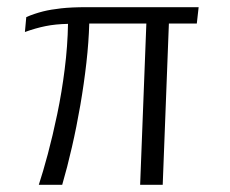

<svg xmlns="http://www.w3.org/2000/svg" viewBox="-20 -515 640 535"><path d="M88.1 0Q99.5 -34.6 113.2 -85.5Q126.8 -136.3 139.5 -197.1Q152.2 -257.8 160.3 -322.6Q168.5 -387.3 169.5 -448.5Q134.2 -447.8 106.9 -442.2Q79.5 -436.7 49.4 -425.8L53.2 -467.3Q64.3 -472.3 75.8 -476.1Q87.3 -480 100.3 -483.3Q121.6 -488.6 150.6 -491.8Q179.6 -495 221.6 -495H533.5L528.4 -449.4H450.6L433.4 0H370.5L387.8 -449.4H228.7Q227.3 -398.1 220.7 -339.9Q214.1 -281.7 203.8 -221.8Q193.5 -162 180.4 -105Q167.4 -48.1 153.3 0Z"/></svg>

Font: Alumni Sans SC Thin
Style: Italic
Weight: 100
Italic angle: -8°
Designer: Robert E. Leuschke
Foundry: Robert E. Leuschke
Version: Version 1.016